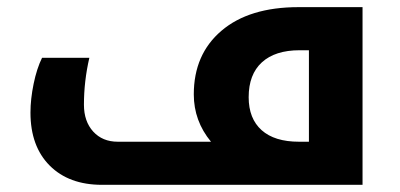

<svg xmlns="http://www.w3.org/2000/svg" viewBox="-20 -515 1115 535"><path d="M264.2 0Q171.9 0 118.4 -53.7Q64.9 -107.4 64.9 -201.2Q64.9 -238.8 73.7 -281.5Q82.5 -324.2 97.2 -354H229Q213.9 -289.1 213.9 -223.1Q213.9 -176.8 239.7 -148.4Q265.6 -120.1 308.1 -120.1H567.9Q520 -178.2 520 -252Q520 -363.8 597.2 -429.4Q674.3 -495.1 812 -495.1H990.2V0ZM840.8 -120.1V-375H814.9Q746.6 -375 709.7 -341.3Q672.9 -307.6 672.9 -244.1Q672.9 -184.6 709 -152.3Q745.1 -120.1 813 -120.1Z"/></svg>

Font: Noto Sans Kufi Arabic
Style: Bold
Weight: 700
Designer: Monotype Design team
Foundry: Monotype Imaging Inc.
Version: Version 1.02